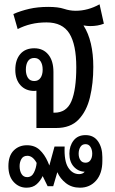

<svg xmlns="http://www.w3.org/2000/svg" viewBox="-20 -594 534 891"><path d="M149 0V-173Q144 -172 139 -172Q99 -172 75 -198.5Q51 -225 51 -270Q51 -316 74 -343Q97 -370 139 -370Q180 -370 204 -341Q228 -312 228 -260V-71H232Q289 -71 311.5 -124.5Q334 -178 334 -282Q334 -387 302 -438.5Q270 -490 196 -490Q157 -490 124 -482Q91 -474 62 -459L42 -529Q77 -544 116 -553Q155 -562 204 -562Q250 -562 277 -553Q304 -544 331 -544Q388 -544 442 -574L462 -484Q434 -473 399 -473Q384 -473 368 -476V-475Q413 -404 413 -283Q413 -207 397.5 -142.5Q382 -78 344.5 -39Q307 0 241 0ZM139 -218Q158 -218 168 -232.5Q178 -247 178 -271Q178 -295 168 -310Q158 -325 139 -325Q119 -325 109.5 -310Q100 -295 100 -271Q100 -248 109.5 -233Q119 -218 139 -218ZM103 277Q68 277 43.5 250.5Q19 224 19 177Q19 129 43.5 104.5Q68 80 105 80Q141 80 164 101.5Q187 123 202 157L209 174L233 86H280Q277 153 296.5 183.5Q316 214 347 214Q364 214 373 203Q343 202 322.5 179.5Q302 157 302 119Q302 83 321.5 58Q341 33 377 33Q415 33 435 62Q455 91 455 135V153Q455 211 426 244Q397 277 351 277Q313 277 286 256Q259 235 246 205L227 270H201L178 223Q168 245 150 261Q132 277 103 277ZM377 161Q392 161 400 149Q408 137 408 119Q408 101 400 88Q392 75 377 75Q361 75 353 88Q345 101 345 119Q345 137 353 149Q361 161 377 161ZM106 228Q127 228 137.5 207Q148 186 150 162Q132 129 107 129Q88 129 79.5 143.5Q71 158 71 177Q71 199 80 213.5Q89 228 106 228Z"/></svg>

Font: Noto Sans Thai Looped Condensed
Style: Regular
Weight: 400
Width: 3
Designer: Sasikarn Vongin, Ben Mitchell
Foundry: The Fontpad Ltd
Version: Version 1.001; ttfautohint (v1.8.4.7-5d5b)